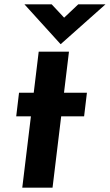

<svg xmlns="http://www.w3.org/2000/svg" viewBox="-20 -868 508 888"><path d="M159 -629H299L276 -439H382L369 -330H263L223 0H83L123 -330H55L68 -439H136ZM219 -848 288 -774 253 -764 342 -848H468L261 -664H260L93 -848Z"/></svg>

Font: Josefin Sans Thin
Style: Bold Italic
Weight: 700
Italic angle: -7°
Version: Version 2.000